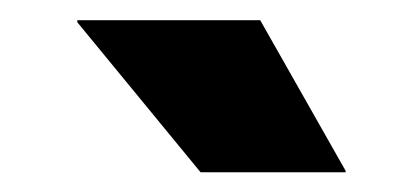

<svg xmlns="http://www.w3.org/2000/svg" viewBox="-20 -708 404 190"><path d="M237.5 -688 322 -539V-537.5H178.5L56.5 -686V-688Z"/></svg>

Font: Anek Latin ExtraBold
Style: Regular
Weight: 800
Designer: Yesha Goshar
Foundry: Ek Type
Version: Version 1.003